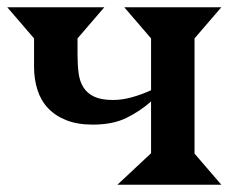

<svg xmlns="http://www.w3.org/2000/svg" viewBox="-20 -510 657 530"><path d="M397 -87V-230Q368 -204 330 -185Q292 -166 236 -166Q194 -166 163.5 -178Q133 -190 113 -211Q93 -232 83.5 -261.5Q74 -291 74 -326V-404L0 -490H268L194 -404V-360Q194 -331 197 -308Q200 -285 210.5 -268.5Q221 -252 240.5 -243Q260 -234 292 -234Q317 -234 344 -241.5Q371 -249 397 -261V-404L323 -490H591L517 -404V-86L591 0H304Z"/></svg>

Font: Bluu Next Cyrillic
Style: Bold
Weight: 700
Designer: Igor Stepanchenko
Foundry: Igor Stepanchenko
Version: Version 1.000